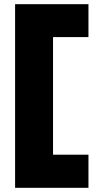

<svg xmlns="http://www.w3.org/2000/svg" viewBox="-20 -740 462 916"><path d="M52 156H402V-2H233V-563H402V-720H52Z"/></svg>

Font: Fixel Display Black
Style: Regular
Weight: 900
Designer: AlfaBravo + MacPaw
Foundry: Kyrylo Tkachov, Marchela Mozhyna, Serhii Makarenko, Maria Weinstein, Zakhar Kryvoshyya
Version: Version 1.211